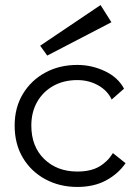

<svg xmlns="http://www.w3.org/2000/svg" viewBox="-20 -734 546 760"><path d="M286 6Q216 6 159.5 -24.5Q103 -55 70.5 -109.5Q38 -164 38 -237Q38 -308 70.5 -362Q103 -416 159 -446.5Q215 -477 286 -477Q343 -477 395 -452.5Q447 -428 471 -383L422 -340Q406 -375 369 -396Q332 -417 286 -417Q232 -417 191 -394Q150 -371 127 -330.5Q104 -290 104 -237Q104 -154 155 -104.5Q206 -55 286 -55Q339 -55 372.5 -74.5Q406 -94 427 -128L477 -88Q448 -46 400 -20Q352 6 286 6ZM167 -514 139 -553 378 -714 421 -646Z"/></svg>

Font: Lil Grotesk
Style: Regular
Weight: 400
Designer: Bastien Sozeau
Foundry: NBR — Bastien Sozeau
Version: Version 4.002; ttfautohint (v1.8.4.7-5d5b)